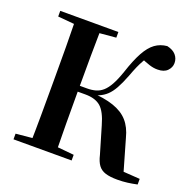

<svg xmlns="http://www.w3.org/2000/svg" viewBox="-135 -893 1037 1040"><g transform="rotate(20 384.0 -372.5)"><path d="M45.1 0V-32.6L198.2 -47.3H226L380.1 -32.6V0ZM45.1 -707.9V-740.5H380.1V-707.9L226 -694.2H198.2ZM138.6 0Q140.6 -85.2 141 -171.8Q141.4 -258.5 141.4 -346.1V-393.6Q141.4 -481.3 141 -567.7Q140.6 -654.1 138.6 -740.5H286.3Q284.6 -655.6 284.1 -567.5Q283.6 -479.5 283.6 -387.2V-368.2Q283.6 -264.5 284.1 -175.6Q284.6 -86.6 286.3 0ZM513.9 -80.8 468.6 -234.2Q448 -307.6 416.6 -334.6Q385.2 -361.6 328 -361.6H220.9V-395.2H324.5Q352.3 -395.2 374.4 -401.4Q396.6 -407.7 414.9 -423.8Q433.3 -439.9 450 -470.1Q466.7 -500.3 482.8 -547.2Q507.5 -622.6 532.3 -667.7Q557.1 -712.7 586.6 -734.2Q616.2 -755.7 655.3 -759.4Q689.9 -751.8 706.7 -732Q723.6 -712.2 723.6 -686Q723.6 -660.8 704.5 -641.3Q685.4 -621.9 649.4 -621.9Q627 -621.2 601 -629.5Q575.1 -637.9 538.4 -653.9L588.1 -683.2Q571.5 -658.5 559.6 -637.8Q547.8 -617.2 537.4 -593.6Q527.1 -570 514.7 -536.4Q496.6 -489.5 479.6 -459.3Q462.7 -429.1 443.6 -411.3Q424.4 -393.4 400.6 -383.4Q376.7 -373.5 344 -366.3L345.5 -383.8Q430.1 -379.4 484.3 -360.8Q538.4 -342.3 569.4 -307.1Q600.4 -272 614.4 -216.4L673.4 -11.8L605.5 -42.8L760.7 -32.4V0Q733.3 5.9 705.9 9.5Q678.6 13.1 647.5 13.1Q605.5 13.1 579.1 4.8Q552.6 -3.5 537.5 -23.9Q522.4 -44.2 513.9 -80.8Z"/></g></svg>

Font: Noto Serif TC
Style: Regular
Weight: 200
Designer: Ryoko NISHIZUKA 西塚涼子 (kana & ideographs); Frank Grießhammer (Latin, Greek & Cyrillic); Wenlong ZHANG 张文龙 (bopomofo); San
Foundry: Adobe
Version: Version 2.001;hotconv 1.1.0;makeotfexe 2.6.0